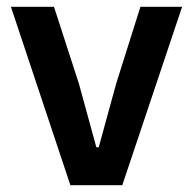

<svg xmlns="http://www.w3.org/2000/svg" viewBox="-20 -542 564 562"><path d="M338 0 513 -522H391L320 -297L269 -111H262L211 -297L138 -522H12L186 0Z"/></svg>

Font: IBM Plex Thai SemiBold
Style: Regular
Weight: 600
Designer: Mike Abbink, Paul van der Laan, Pieter van Rosmalen, Ben Mitchell, Mark Frömberg
Foundry: Bold Monday
Version: Version 1.0